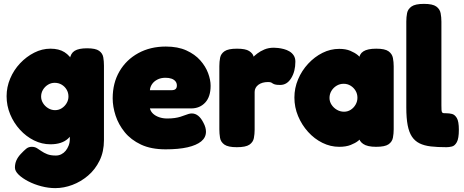

<svg xmlns="http://www.w3.org/2000/svg" viewBox="-20 -750 2391 990"><path d="M265 220Q230 220 193.5 210.5Q157 201 126 185Q95 169 76 150.5Q57 132 57 114Q57 94 64.5 77Q72 60 87 44Q103 27 115 17Q127 7 144 7Q159 7 170.5 14Q182 21 194 29.5Q206 38 223.5 45Q241 52 268 52Q283 52 296 45.5Q309 39 318.5 27.5Q328 16 334 0.5Q340 -15 340 -33V-445Q344 -475 365 -488Q386 -501 429 -501Q473 -501 491 -488Q509 -475 512.5 -454.5Q516 -434 516 -412V-27Q516 32 493.5 78Q471 124 434 155.5Q397 187 353 203.5Q309 220 265 220ZM240 -6Q196 -6 155.5 -26Q115 -46 83 -81Q51 -116 32.5 -160.5Q14 -205 14 -254Q14 -301 32.5 -345Q51 -389 83.5 -423.5Q116 -458 156.5 -478.5Q197 -499 240 -499Q284 -499 312.5 -481Q341 -463 357.5 -430Q374 -397 381 -351.5Q388 -306 388 -251Q388 -175 375.5 -120Q363 -65 331 -35.5Q299 -6 240 -6ZM264 -182Q283 -182 298.5 -192Q314 -202 323.5 -218Q333 -234 333 -252Q333 -272 323.5 -288Q314 -304 298 -313.5Q282 -323 262 -323Q243 -323 227 -313Q211 -303 201.5 -287Q192 -271 192 -252Q192 -234 202 -218Q212 -202 228.5 -192Q245 -182 264 -182Z M834 20Q759 20 707 -4.5Q655 -29 623 -68.5Q591 -108 576 -154Q561 -200 561 -243Q561 -322 596 -382Q631 -442 693 -476Q755 -510 835 -510Q897 -510 941 -490Q985 -470 1012.5 -439Q1040 -408 1053 -373Q1066 -338 1066 -308Q1066 -251 1038 -221Q1010 -191 966 -191H753Q757 -175 769.5 -163.5Q782 -152 801 -145.5Q820 -139 842 -139Q864 -139 881 -141.5Q898 -144 910.5 -148Q923 -152 933.5 -156Q944 -160 952.5 -162.5Q961 -165 969 -165Q987 -165 1002 -153Q1017 -141 1029 -117Q1036 -104 1039 -92.5Q1042 -81 1042 -71Q1042 -41 1017.5 -21Q993 -1 947 9.5Q901 20 834 20ZM753 -285H865Q879 -285 885.5 -291Q892 -297 892 -309Q892 -322 884.5 -331Q877 -340 864 -344.5Q851 -349 833 -349Q809 -349 791 -339.5Q773 -330 763.5 -315.5Q754 -301 753 -285Z M1201 9Q1156 9 1137 -4.5Q1118 -18 1114.5 -39.5Q1111 -61 1111 -83V-409Q1111 -432 1115 -452.5Q1119 -473 1138 -486Q1157 -499 1202 -499Q1246 -499 1264.5 -487Q1283 -475 1287 -460.5Q1291 -446 1291 -438L1275 -444Q1275 -444 1283 -453Q1291 -462 1306.5 -474Q1322 -486 1343.5 -495Q1365 -504 1392 -504Q1401 -504 1414.5 -502.5Q1428 -501 1443.5 -497Q1459 -493 1472.5 -485Q1486 -477 1494.5 -464Q1503 -451 1503 -432Q1503 -382 1481.5 -347Q1460 -312 1425 -312Q1406 -312 1398 -314.5Q1390 -317 1386.5 -319.5Q1383 -322 1378.5 -324.5Q1374 -327 1362 -327Q1347 -327 1334.5 -323.5Q1322 -320 1312.5 -313Q1303 -306 1298 -296.5Q1293 -287 1293 -276V-81Q1293 -59 1289 -38Q1285 -17 1266 -4Q1247 9 1201 9Z M1919 7Q1874 7 1852.5 -8Q1831 -23 1832 -42H1846Q1841 -35 1826.5 -23.5Q1812 -12 1788 -2.5Q1764 7 1729 7Q1684 7 1642.5 -13.5Q1601 -34 1568.5 -70Q1536 -106 1517 -151.5Q1498 -197 1498 -247Q1498 -296 1517 -341Q1536 -386 1569 -421.5Q1602 -457 1643 -477.5Q1684 -498 1729 -498Q1763 -498 1786.5 -488Q1810 -478 1824.5 -466Q1839 -454 1844 -446H1833Q1832 -471 1853.5 -485Q1875 -499 1920 -499Q1965 -499 1983.5 -485.5Q2002 -472 2006 -451Q2010 -430 2010 -408V-83Q2010 -61 2006 -40Q2002 -19 1983.5 -6Q1965 7 1919 7ZM1754 -174Q1773 -174 1788.5 -184Q1804 -194 1813.5 -210.5Q1823 -227 1823 -246Q1823 -266 1813.5 -282Q1804 -298 1788 -308Q1772 -318 1752 -318Q1732 -318 1715.5 -308Q1699 -298 1689 -281.5Q1679 -265 1679 -245Q1679 -226 1689.5 -210Q1700 -194 1717 -184Q1734 -174 1754 -174Z M2282 9Q2236 9 2201.5 5Q2167 1 2143 -11Q2119 -23 2104 -45.5Q2089 -68 2082 -104.5Q2075 -141 2075 -196V-639Q2075 -662 2079 -682.5Q2083 -703 2102 -716.5Q2121 -730 2166 -730Q2211 -730 2229.5 -716.5Q2248 -703 2252 -682Q2256 -661 2256 -638V-207Q2256 -192 2256.5 -183.5Q2257 -175 2259.5 -171Q2262 -167 2267.5 -166.5Q2273 -166 2283 -166Q2296 -166 2310.5 -162.5Q2325 -159 2335.5 -141.5Q2346 -124 2346 -81Q2346 -36 2335.5 -17Q2325 2 2310 5.5Q2295 9 2282 9Z"/></svg>

Font: Fredoka Light
Style: Bold
Weight: 700
Version: Version 2.001